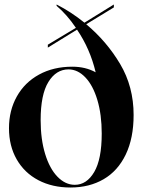

<svg xmlns="http://www.w3.org/2000/svg" viewBox="-20 -820 635 855"><path d="M20 -249Q20 -328 55 -390.5Q90 -453 154 -488Q218 -523 302 -523Q361 -523 406 -498Q381 -603 323 -688L193 -608V-621L318 -696Q279 -754 232 -794V-800Q297 -767 356 -719L487 -800V-787L364 -712Q455 -636 515 -535Q575 -434 575 -308Q575 -205 540 -132Q505 -59 441.5 -22Q378 15 294 15Q213 15 151 -17.5Q89 -50 54.5 -110Q20 -170 20 -249ZM313 3Q366 3 399.5 -54Q433 -111 433 -225Q433 -310 413.5 -375Q394 -440 360 -475.5Q326 -511 285 -511Q230 -511 195.5 -455Q161 -399 161 -285Q161 -200 181 -134.5Q201 -69 236 -33Q271 3 313 3Z"/></svg>

Font: Nyght Serif Medium
Style: Regular
Weight: 500
Designer: Maksym Kobuzan
Version: Version 0.410